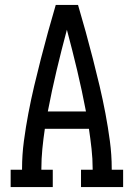

<svg xmlns="http://www.w3.org/2000/svg" viewBox="-20 -755 540 775"><path d="M23 0V-70H69V-74Q69 -130 76.5 -186Q84 -242 94.5 -297.5Q105 -353 118 -408Q131 -463 145 -517.5Q159 -572 174 -626.5Q189 -681 205 -735H295Q311 -681 326 -626.5Q341 -572 355 -517.5Q369 -463 382 -408Q395 -353 405.5 -297.5Q416 -242 423.5 -186Q431 -130 431 -74V-70H477V0H307V-70H354V-74Q354 -114 349.5 -154.5Q345 -195 339 -235H161Q155 -195 151 -154.5Q147 -114 147 -74V-70H193V0ZM173 -305H327Q311 -389 291.5 -471Q272 -553 250 -635Q228 -553 208.5 -471Q189 -389 173 -305Z"/></svg>

Font: Iosevka Curly Slab
Style: Regular
Weight: 400
Monospace: yes
Designer: Belleve Invis
Foundry: Belleve Invis
Version: Version 22.1.2; ttfautohint (v1.8.4)